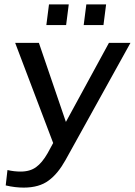

<svg xmlns="http://www.w3.org/2000/svg" viewBox="-20 -844 614 874"><path d="M574 -649H476L280 -289L157 -649H49L222 -193L197 -147C180 -117 162 -96 144 -83C126 -70 103 -63 74 -63C55 -63 35 -65 14 -70L6 0C35 7 63 10 88 10C135 10 173 -1 201 -22C230 -43 255 -74 278 -115ZM281 -730 293 -824H203L191 -730ZM451 -730 463 -824H373L361 -730Z"/></svg>

Font: Gamestation Display
Style: Italic
Weight: 400
Designer: Jonas Hecksher
Foundry: Jonas Hecksher, Playtypeª, e-types AS
Version: Version 1.003